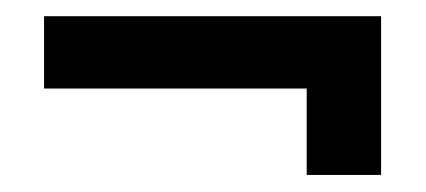

<svg xmlns="http://www.w3.org/2000/svg" viewBox="-20 -308 512 231"><path d="M349 -97.5H438.5V-288.5H33V-201.5H384L349 -227.5Z"/></svg>

Font: Anybody UltraCondensed Thin SemiBold
Style: Regular
Weight: 600
Version: Version 1.111